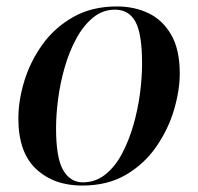

<svg xmlns="http://www.w3.org/2000/svg" viewBox="-20 -566 615 596"><path d="M235 10Q147 10 92 -41.5Q37 -93 37 -198Q37 -254 55.5 -314.5Q74 -375 111.5 -427.5Q149 -480 207 -513Q265 -546 343 -546Q397 -546 441 -525Q485 -504 511.5 -458Q538 -412 538 -338Q538 -285 520 -224.5Q502 -164 465 -110.5Q428 -57 371 -23.5Q314 10 235 10ZM237 0Q276 0 306.5 -24Q337 -48 358.5 -88.5Q380 -129 394 -177.5Q408 -226 414.5 -275.5Q421 -325 421 -368Q421 -461 400.5 -498.5Q380 -536 337 -536Q299 -536 269 -511.5Q239 -487 217 -446.5Q195 -406 181 -357.5Q167 -309 160.5 -259.5Q154 -210 154 -168Q154 -76 176 -38Q198 0 237 0Z"/></svg>

Font: Noto Serif Display Medium
Style: Italic
Weight: 500
Italic angle: -12°
Designer: Monotype Design Team
Foundry: Monotype Imaging Inc.
Version: Version 2.009